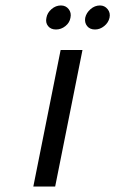

<svg xmlns="http://www.w3.org/2000/svg" viewBox="-20 -683 424 703"><path d="M202 -500H282L182 0H102ZM185 -575Q166 -575 156 -587.5Q146 -600 150 -618Q153 -636 168.5 -649.5Q184 -663 203 -663Q221 -663 231.5 -649.5Q242 -636 238 -618Q235 -600 219.5 -587.5Q204 -575 185 -575ZM328 -575Q309 -575 299 -587.5Q289 -600 292 -618Q296 -636 311.5 -649.5Q327 -663 346 -663Q363 -663 374 -649.5Q385 -636 381 -618Q377 -600 361.5 -587.5Q346 -575 328 -575Z"/></svg>

Font: Albert Sans
Style: Italic
Weight: 400
Italic angle: -11.25°
Designer: Andreas Rasmussen
Foundry: a.Foundry
Version: Version 1.025